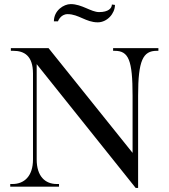

<svg xmlns="http://www.w3.org/2000/svg" viewBox="-20 -911 825 937"><path d="M541 -887 526 -889C526 -871 509 -852 464 -852C424 -852 380 -891 325 -891C291 -891 243 -860 243 -807H263C263 -807 275 -842 310 -842C364 -842 399 -802 457 -802C503 -802 541 -845 541 -887ZM217 -676 627 -165V-444C627 -617 608 -663 540 -663H532V-676H753V-663H745C678 -663 654 -617 654 -444V6H642L159 -598V-133C159 -51 200 -13 257 -13H268V0H30V-13H41C98 -13 141 -51 141 -133V-552C141 -639 98 -663 45 -663H33V-676Z"/></svg>

Font: Open Baskerville 0.0.53
Style: Normal
Weight: 400
Designer: Isaac Moore, James Puckett, Rob Mientjes
Foundry: The Open Baskerville Project
Version: 0.0.53 (g939f078)